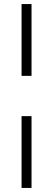

<svg xmlns="http://www.w3.org/2000/svg" viewBox="-20 -763 261 944"><path d="M86 -390V-743H135V-390ZM86 161V-192H135V161Z"/></svg>

Font: Saira Condensed Light
Style: Regular
Weight: 300
Width: 3
Designer: Hector Gatti with collaboration of the Omnibus-Type team
Foundry: Omnibus-Type
Version: Version 1.101